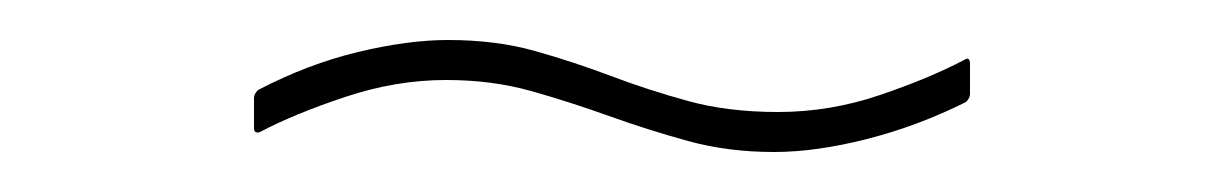

<svg xmlns="http://www.w3.org/2000/svg" viewBox="-20 -350 612 96"><path d="M367 -274Q344 -274 324 -279.5Q304 -285 284.5 -292Q265 -299 245.5 -304.5Q226 -310 203 -310Q178 -310 152.5 -301.5Q127 -293 110 -284Q107 -283 107 -286V-301Q107 -303 109 -305Q134 -318 159 -324Q184 -330 204 -330Q228 -330 247.5 -324.5Q267 -319 285.5 -312Q304 -305 324 -299.5Q344 -294 369 -294Q395 -294 420 -302.5Q445 -311 462 -320Q465 -322 465 -318V-303Q465 -301 463 -299Q439 -287 413.5 -280.5Q388 -274 367 -274Z"/></svg>

Font: Sofia Sans Semi Condensed Thin
Style: Regular
Weight: 250
Version: Version 4.100